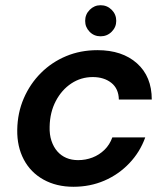

<svg xmlns="http://www.w3.org/2000/svg" viewBox="-20 -703 638 735"><path d="M261 12Q196 12 146.5 -15.5Q97 -43 71 -92.5Q45 -142 46 -206Q47 -271 71 -326.5Q95 -382 136.5 -423.5Q178 -465 233 -488Q288 -511 353 -511Q448 -511 504.5 -460.5Q561 -410 561 -322H435Q434 -364 406 -386Q378 -408 335 -408Q290 -408 253 -383.5Q216 -359 193.5 -316Q171 -273 170 -218Q169 -188 177 -164Q185 -140 199.5 -123.5Q214 -107 234 -98.5Q254 -90 279 -90Q308 -90 334 -100Q360 -110 380 -129.5Q400 -149 410 -177H536Q516 -121 475 -78Q434 -35 379.5 -11.5Q325 12 261 12ZM365 -564Q340 -564 323 -581.5Q306 -599 306 -623Q306 -648 323.5 -665.5Q341 -683 365 -683Q390 -683 407.5 -665.5Q425 -648 425 -623Q425 -599 407.5 -581.5Q390 -564 365 -564Z"/></svg>

Font: DM Sans 20pt SemiBold
Style: Italic
Weight: 600
Italic angle: -10°
Version: Version 4.004;gftools[0.9.30]